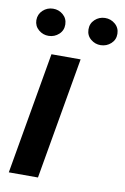

<svg xmlns="http://www.w3.org/2000/svg" viewBox="-83 -771 535 820"><g transform="rotate(10 184.5 -360.5)"><path d="M232.9 -528.3 141.1 0H14.6L106.4 -528.3ZM17.6 -660.6Q17.6 -686.5 35.9 -703.6Q54.2 -720.7 79.6 -721.2Q104.5 -721.7 123.3 -705.6Q142.1 -689.5 142.6 -663.6Q143.1 -637.7 124.5 -620.8Q106 -604 80.6 -603.5Q56.2 -603 37.1 -619.1Q18.1 -635.3 17.6 -660.6ZM243.7 -660.2Q243.2 -686 261.5 -703.1Q279.8 -720.2 305.2 -720.7Q330.1 -721.2 349.1 -705.1Q368.2 -689 368.7 -663.1Q369.1 -637.2 350.6 -620.4Q332 -603.5 306.6 -603Q282.2 -602.5 263.2 -618.4Q244.1 -634.3 243.7 -660.2Z"/></g></svg>

Font: Roboto SemiBold
Style: Italic
Weight: 600
Designer: Christian Robertson
Foundry: Google
Version: Version 3.009; 2024